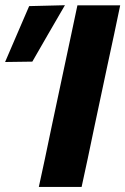

<svg xmlns="http://www.w3.org/2000/svg" viewBox="-82 -734 492 754"><path d="M70.5 0Q83 -57.5 94.5 -111Q105.5 -164.5 120 -233L171 -473Q186 -543.5 197.8 -598.8Q209.5 -654 222 -713H390Q377.5 -654 366 -598.5Q354 -542.5 339 -473L288 -233Q273.5 -164.5 262.5 -111Q251 -57.5 238.5 0ZM-62 -490.5Q-38 -546 -14.5 -601L32.5 -710L173 -713.5Q140 -656.5 108 -601.5Q76 -546 45 -492Z"/></svg>

Font: Heraclito
Style: Bold Italic
Weight: 700
Italic angle: -12°
Designer: Kostas Bartsokas (font) & Cristiano Sobral (main changes)
Foundry: Kostas Bartsokas (font) & Cristiano Sobral (main changes)
Version: Version 1.00;July 8, 2020;FontCreator 13.0.0.2655 64-bit